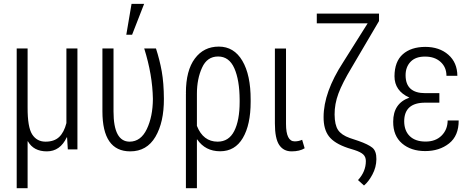

<svg xmlns="http://www.w3.org/2000/svg" viewBox="-20 -782 2468 1005"><path d="M124.5 203.1H67.4V-528.3H124.5V-219.7Q124 -116.7 148.4 -78.6Q172.9 -40.5 218.3 -40.5Q263.7 -40.5 289.6 -64.9Q315.4 -89.4 327.6 -137.7V-528.3H385.3V0H335L331.1 -63L329.6 -63.5Q294.9 10.3 225.1 10.3Q155.8 10.3 126 -42.5L124.5 -42Z M661.6 10.3Q516.1 10.3 516.1 -199.2V-528.3H574.2V-198.2Q574.2 -40.5 658.7 -40.5Q717.3 -41 748.5 -106.4Q779.8 -171.9 780.3 -264.2Q778.3 -390.1 734.9 -528.3H796.4Q815.9 -468.3 826.7 -408.2Q837.4 -348.1 837.9 -265.1Q838.4 -142.1 793.5 -65.9Q748.5 10.3 661.6 10.3ZM668.5 -761.7H734.4L671.4 -600.1H641.1Z M1234.4 -249V-259.3Q1233.9 -363.3 1206.5 -424.8Q1179.2 -486.3 1121.6 -486.3Q1064 -486.3 1037.6 -427.7Q1010.7 -369.1 1010.7 -290.5V-123Q1043.5 -40.5 1119.1 -40.5Q1177.7 -40.5 1206.1 -96.2Q1234.4 -151.9 1234.4 -249ZM1012.2 -52.2 1010.7 -51.8V203.1H953.1V-291.5H953.6L953.1 -295.9Q953.1 -413.1 1000 -475.6Q1046.4 -538.1 1125.5 -538.1Q1204.6 -538.1 1248.5 -463.9Q1292.5 -389.6 1292 -259.3V-249Q1292 -128.9 1251 -59.6Q1210 9.8 1132.3 9.8Q1054.7 9.8 1012.2 -52.2Z M1477.1 -133.3Q1477.1 -42 1522.5 -42Q1543 -42 1561.5 -50.3L1574.7 -5.9Q1548.3 10.3 1506.3 10.3Q1463.9 10.3 1441.4 -23.4Q1418.9 -57.1 1418.9 -136.2V-527.8H1477.1Z M1895 61Q1895 39.1 1881.3 26.4Q1867.7 13.7 1835.9 3.4L1801.3 -7.3Q1730 -31.2 1701.7 -68.4Q1673.3 -105.5 1673.8 -169.4Q1673.8 -298.8 1776.4 -456.5L1904.3 -659.7H1638.2V-710.9H1963.9V-671.9L1820.3 -427.7Q1772 -347.7 1751.5 -292.5Q1731 -237.3 1731.4 -182.6Q1731.9 -127.9 1749.5 -101.6Q1767.1 -75.2 1811 -59.6L1856.4 -44.4Q1907.7 -26.4 1929.2 -8.8Q1950.7 8.8 1950.2 51.3Q1949.7 93.8 1929.2 131.8Q1908.7 169.9 1885.3 189L1854 160.6Q1895 116.2 1895 61Z M2205.6 -244.6Q2095.7 -244.6 2095.7 -146.5Q2096.2 -96.7 2125.5 -68.8Q2154.8 -41 2207.5 -41Q2260.3 -41 2291.5 -72.3Q2322.8 -103.5 2323.2 -151.4H2380.9Q2381.3 -71.3 2330.6 -31.2Q2279.8 8.8 2205.6 8.8Q2131.3 8.8 2084.5 -31.2Q2037.6 -71.3 2038.1 -145Q2038.1 -241.2 2123 -271Q2044.9 -306.2 2044.9 -382.8Q2045.4 -460 2088.4 -498Q2131.3 -536.1 2205.6 -536.6Q2279.8 -536.6 2326.7 -495.6Q2373.5 -454.6 2374 -385.3H2316.9Q2316.9 -430.2 2286.1 -458Q2255.4 -485.8 2205.6 -485.8Q2155.8 -486.3 2129.4 -459Q2103 -431.6 2103 -388.2Q2103 -294.4 2205.6 -294.4H2279.8V-244.6Z"/></svg>

Font: RobotoCondensed-Light
Style: Light
Weight: 300
Designer: Google
Version: Version 1.200311; 2013